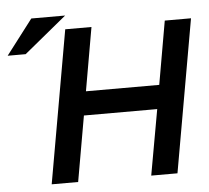

<svg xmlns="http://www.w3.org/2000/svg" viewBox="-110 -824 961 882"><g transform="rotate(-5 370.0 -383.5)"><path d="M93 0H215L268 -302H606L552 0H673L797 -704H676L625 -412H287L338 -704H217ZM-57 -606H26L222 -767H66Z"/></g></svg>

Font: Geom Medium
Style: Italic
Weight: 500
Italic angle: -10°
Version: Version 1.102